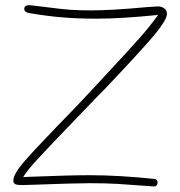

<svg xmlns="http://www.w3.org/2000/svg" viewBox="-20 -718 676 720"><path d="M314 -31Q263 -31 98 -25L63 -24Q44 -24 37 -27.5Q30 -31 30 -40Q30 -64 66 -106.5Q102 -149 189 -239Q276 -328 320 -376Q468 -535 504.5 -576.5Q541 -618 573 -662Q435 -648 342 -648Q276 -648 218 -652.5Q160 -657 89 -669Q80 -671 75.5 -674.5Q71 -678 71 -685Q71 -701 97 -698L155 -691Q209 -684 241.5 -681.5Q274 -679 323 -679Q397 -679 527 -691L572 -694Q587 -694 598 -685Q606 -678 606 -666Q606 -640 540 -565Q474 -490 365 -376Q365 -376 349 -360L271 -279Q167 -171 123.5 -124Q80 -77 67 -54L90 -55Q243 -61 314 -61Q427 -61 559 -47Q571 -46 571 -33Q571 -27 567 -22.5Q563 -18 554 -19Q463 -26 420 -28.5Q377 -31 314 -31Z"/></svg>

Font: Mali ExtraLight
Style: Regular
Weight: 275
Version: Version 1.000; ttfautohint (v1.6)